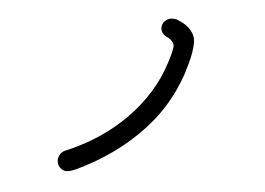

<svg xmlns="http://www.w3.org/2000/svg" viewBox="-49 -771 1098 797"><g transform="rotate(5 500.0 -372.5)"><path d="M215 -80Q215 -93 222 -104.5Q229 -116 240 -121Q389 -183 491.5 -287.5Q594 -392 635 -520Q653 -576 653 -594Q653 -604 643 -614.5Q633 -625 620 -630Q608 -636 602 -645.5Q596 -655 596 -666Q596 -683 609 -695Q622 -707 639 -707Q653 -707 659 -704Q696 -690 716 -667Q736 -644 736 -616Q736 -579 722 -528Q680 -367 569 -247Q458 -127 296 -50Q270 -38 254 -38Q239 -38 227 -50.5Q215 -63 215 -80Z"/></g></svg>

Font: Tsukimi Rounded Medium
Style: Regular
Weight: 500
Designer: Takashi Funayama
Foundry: Takashi Funayama
Version: Version 1.032; ttfautohint (v1.8.3)